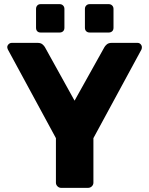

<svg xmlns="http://www.w3.org/2000/svg" viewBox="-20 -907 721 927"><path d="M275 0Q265 0 257.5 -7.5Q250 -15 250 -25V-240L18 -668Q17 -671 16 -673.5Q15 -676 15 -679Q15 -687 21.5 -693.5Q28 -700 37 -700H162Q177 -700 185.5 -692.5Q194 -685 197 -679L340 -421L484 -679Q487 -685 495.5 -692.5Q504 -700 519 -700H644Q653 -700 659 -693.5Q665 -687 665 -679Q665 -676 664.5 -673.5Q664 -671 663 -668L431 -240V-25Q431 -15 423.5 -7.5Q416 0 405 0ZM413 -750Q403 -750 396.5 -756Q390 -762 390 -773V-864Q390 -874 396.5 -880.5Q403 -887 413 -887H505Q515 -887 521.5 -880.5Q528 -874 528 -864V-773Q528 -762 521.5 -756Q515 -750 505 -750ZM176 -750Q166 -750 160 -756Q154 -762 154 -773V-864Q154 -874 160 -880.5Q166 -887 176 -887H268Q278 -887 284.5 -880.5Q291 -874 291 -864V-773Q291 -762 284.5 -756Q278 -750 268 -750Z"/></svg>

Font: Rubik
Style: Bold
Weight: 700
Designer: Hubert and Fischer
Foundry: Hubert and Fischer
Version: Version 2.300;gftools[0.9.30]